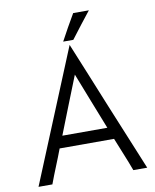

<svg xmlns="http://www.w3.org/2000/svg" viewBox="-96 -966 839 1038"><g transform="rotate(-10 323.5 -446.5)"><path d="M463.9 -892.6H377.9C350.6 -845.7 323.2 -797.9 297.9 -750H353.5C389.6 -797.9 426.8 -845.7 463.9 -892.6ZM627 0C577.1 -121.1 527.3 -242.2 477.5 -363.3C427.7 -485.4 378.9 -606.4 329.1 -726.6C279.3 -606.4 229.5 -485.4 179.7 -363.3C129.9 -242.2 80.1 -121.1 30.3 0H106.4C118.2 -31.2 129.9 -62.5 142.6 -92.8C155.3 -123 167 -154.3 178.7 -184.6H477.5L514.6 -92.8C527.3 -62.5 539.1 -31.2 550.8 0ZM205.1 -250C225.6 -301.8 246.1 -354.5 266.6 -406.2C287.1 -459 308.6 -511.7 329.1 -563.5C349.6 -511.7 370.1 -459 390.6 -406.2C411.1 -354.5 431.6 -301.8 452.1 -250Z"/></g></svg>

Font: My Font
Style: Regular
Weight: 400
Designer: Alfredo Marco Pradil
Version: Version 0.001